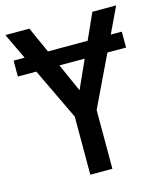

<svg xmlns="http://www.w3.org/2000/svg" viewBox="-108 -794 738 874"><g transform="rotate(-15 261.0 -357.0)"><path d="M516 -592H464L522 -714H410L355 -592H168L113 -714H0L58 -592H6V-517H93L209 -274V0H313V-277L428 -517H516ZM261 -384 202 -517H321Z"/></g></svg>

Font: Noto Sans SemiCondensed Medium
Style: Regular
Weight: 500
Width: 4
Designer: Monotype Design Team
Foundry: Monotype Imaging Inc.
Version: Version 2.013